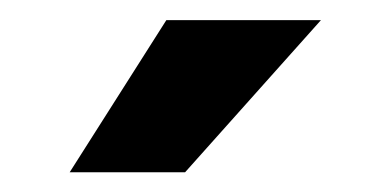

<svg xmlns="http://www.w3.org/2000/svg" viewBox="-20 -770 372 191"><path d="M145.5 -750H299.3L164.1 -598.6H49.3Z"/></svg>

Font: Vazir FD-UI
Style: Bold-FD-UI
Weight: 700
Designer: Saber Rastikerdar
Foundry: Saber Rastikerdar
Version: Version 30.0.0